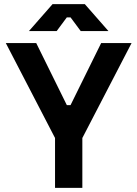

<svg xmlns="http://www.w3.org/2000/svg" viewBox="-20 -908 664 928"><path d="M246 0V-241L8 -700H155L303 -400H321L469 -700H616L378 -241V0ZM120 -758 234 -888H390L504 -758H370L321 -824H303L254 -758Z"/></svg>

Font: Space Grotesk
Style: Bold
Weight: 700
Designer: Florian Karsten
Foundry: Florian Karsten
Version: Version 2.000